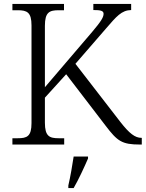

<svg xmlns="http://www.w3.org/2000/svg" viewBox="-20 -734 740 975"><path d="M43 0H306V-32H278C231 -32 208 -42 208 -111V-238L316 -357L516 -96C576 -17 599 0 691 0H700V-34H698C666 -34 637 -56 591 -115L363 -410L519 -590C571 -650 597 -682 646 -683V-714H454V-683C489 -683 506 -680 506 -664C506 -647 494 -626 448 -572L208 -291V-603C208 -672 231 -682 278 -682H305V-714H43V-682H70C117 -682 140 -672 140 -605V-109C140 -41 117 -32 70 -32H43ZM327 208V221H354C378 180 409 113 427 71V61H354C347 107 338 161 327 208Z"/></svg>

Font: Noto Serif Ethiopic Light
Style: Regular
Weight: 300
Designer: Monotype Design Team
Foundry: Monotype Imaging Inc.
Version: Version 2.102